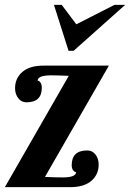

<svg xmlns="http://www.w3.org/2000/svg" viewBox="-67 -770 535 790"><path d="M246 -62Q239 -62 233.5 -70Q228 -78 228 -90Q228 -151 292 -151Q313 -151 326 -134Q339 -117 339 -93Q339 -52 309 -26Q279 0 222 0H-47L216 -458Q170 -460 143 -460Q88 -460 88 -438Q95 -438 100 -429.5Q105 -421 105 -409Q105 -349 42 -349Q21 -349 8 -366Q-5 -383 -5 -407Q-5 -448 25 -474Q55 -500 112 -500H381L118 -42Q164 -40 191 -40Q246 -40 246 -62ZM155 -750H187L247 -670L404 -750H448L236 -561H215Z"/></svg>

Font: Lobster 1.3
Style: Regular
Weight: 400
Designer: Pablo Impallari
Foundry: Pablo Impallari. www.impallari.com
Version: Version 1.003 2010